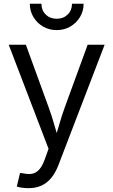

<svg xmlns="http://www.w3.org/2000/svg" viewBox="-20 -773 590 1000"><path d="M67.4 198.7 84.5 127.9 101.6 129.9Q127 135.7 147.5 131.8Q168 127.9 184.3 109.9Q200.7 91.8 213.4 56.2L232.9 2L25.4 -540H114.7L232.4 -216.8Q250 -169.4 262.9 -122.8Q275.9 -76.2 289.6 -31.7H261.2Q274.9 -76.2 288.1 -123Q301.3 -169.9 318.4 -216.8L436.5 -540H524.9L284.7 85.9Q269 127 246.6 154.1Q224.1 181.2 194.8 194.1Q165.5 207 128.9 207Q107.9 207 92 204.3Q76.2 201.7 67.4 198.7ZM275.4 -616.2Q236.3 -616.2 204.6 -634.5Q172.9 -652.8 154.1 -684.1Q135.3 -715.3 135.3 -753.4H195.8Q195.8 -719.2 218.3 -697.3Q240.7 -675.3 275.4 -675.3Q310.1 -675.3 332.5 -697.3Q355 -719.2 355 -753.4H415.5Q415.5 -715.3 396.7 -684.3Q377.9 -653.3 346.4 -634.8Q314.9 -616.2 275.4 -616.2Z"/></svg>

Font: V-Inter
Style: Regular-375
Weight: 375
Designer: Rasmus Andersson
Foundry: rsms
Version: Version 4.000;git-4146feb